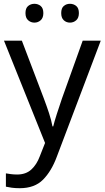

<svg xmlns="http://www.w3.org/2000/svg" viewBox="-20 -750 550 1010"><path d="M1 -536H95L211 -231Q226 -191 238 -154.5Q250 -118 256 -85H260Q266 -110 279 -150.5Q292 -191 306 -232L415 -536H510L279 74Q251 150 206.5 195Q162 240 84 240Q60 240 42 237.5Q24 235 11 232V162Q22 164 37.5 166Q53 168 70 168Q116 168 144.5 142Q173 116 189 73L217 2ZM114 -681Q114 -707 128 -718.5Q142 -730 161 -730Q180 -730 194 -718.5Q208 -707 208 -681Q208 -656 194 -643.5Q180 -631 161 -631Q142 -631 128 -643.5Q114 -656 114 -681ZM302 -681Q302 -707 315.5 -718.5Q329 -730 348 -730Q367 -730 381 -718.5Q395 -707 395 -681Q395 -656 381 -643.5Q367 -631 348 -631Q329 -631 315.5 -643.5Q302 -656 302 -681Z"/></svg>

Font: Go Noto Kurrent-Regular
Style: Regular
Weight: 400
Designer: Monotype Design Team
Foundry: Monotype Imaging Inc.
Version: Version 2.012; ttfautohint (v1.8.4.7-5d5b)